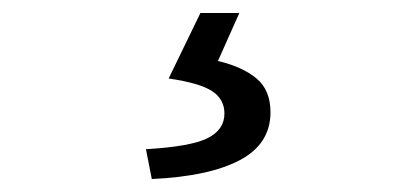

<svg xmlns="http://www.w3.org/2000/svg" viewBox="-20 -23 646 296"><path d="M214 253 205 207Q274 203 300 190Q326 177 326 152Q326 130 307 117.5Q288 105 240 98L289 -3H349L316 71Q354 80 375.5 98Q397 116 397 150Q397 199 349.5 224Q302 249 214 253Z"/></svg>

Font: Noto Sans TC Thin
Style: Regular
Weight: 400
Version: Version 2.004-H2;hotconv 1.0.118;makeotfexe 2.5.65603